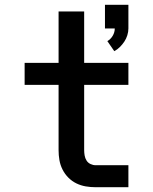

<svg xmlns="http://www.w3.org/2000/svg" viewBox="-20 -783 640 803"><path d="M458 -569 429 -611Q443 -619 451.5 -633.5Q460 -648 460 -664H419V-763H517V-664Q517 -650 512.5 -635.5Q508 -621 500 -609Q492 -597 481.5 -586.5Q471 -576 458 -569ZM380 0Q359 0 338.5 -3.5Q318 -7 299.5 -16Q281 -25 266 -40Q251 -55 241.5 -74Q232 -93 228.5 -113.5Q225 -134 225 -155V-428H83V-520H225V-735H332V-520H517V-428H332V-155Q332 -144 334 -132.5Q336 -121 342 -111.5Q348 -102 358.5 -97Q369 -92 380 -92H517V0Z"/></svg>

Font: Iosevka SS04 Semibold Extended
Style: Regular
Weight: 600
Width: 7
Monospace: yes
Designer: Belleve Invis
Foundry: Belleve Invis
Version: Version 19.0.0; ttfautohint (v1.8.4)